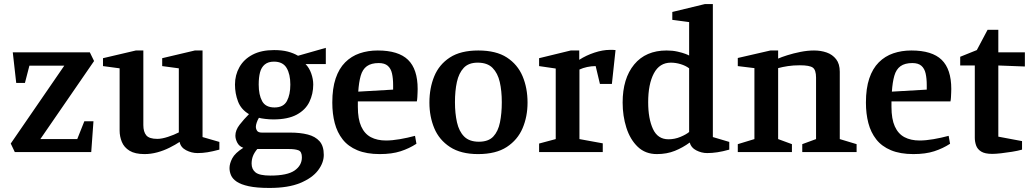

<svg xmlns="http://www.w3.org/2000/svg" viewBox="-20 -750 5089 947"><path d="M53 0 33 -42 297 -426H125L103 -341H60L43 -492H423L444 -449L179 -64H361L396 -152H441L430 0Z M693 10Q646 10 619 -6.5Q592 -23 581 -50Q570 -77 570 -106V-413L488 -424V-463L650 -501H687V-133Q687 -100 701.5 -82.5Q716 -65 756 -65Q778 -65 808.5 -75Q839 -85 862 -97V-413L780 -424V-463L941 -501H979V-74L1062 -50V-12Q1028 -3 1003.5 1Q979 5 954 5Q925 5 898 -9Q871 -23 866 -50Q845 -36 816 -21.5Q787 -7 755.5 1.5Q724 10 693 10Z M1309 177Q1246 177 1207 168.5Q1168 160 1147.5 146Q1127 132 1119.5 114.5Q1112 97 1112 79Q1112 57 1125.5 31Q1139 5 1180 -21Q1160 -28 1150.5 -46Q1141 -64 1141 -81Q1141 -108 1162 -135Q1183 -162 1208 -187Q1169 -210 1154 -249.5Q1139 -289 1139 -333Q1139 -380 1161 -419Q1183 -458 1226 -480.5Q1269 -503 1332 -503Q1371 -503 1399.5 -495.5Q1428 -488 1450 -475L1587 -514V-434H1487Q1505 -416 1515 -388Q1525 -360 1525 -333Q1525 -287 1506 -247.5Q1487 -208 1443.5 -184.5Q1400 -161 1328 -161Q1309 -161 1288 -163.5Q1267 -166 1257 -169Q1250 -157 1246 -145Q1242 -133 1242 -125Q1242 -114 1248 -105Q1254 -96 1272 -96H1412Q1461 -96 1498 -86.5Q1535 -77 1556 -53.5Q1577 -30 1577 14Q1577 53 1548.5 90.5Q1520 128 1461 152.5Q1402 177 1309 177ZM1314 116Q1397 116 1433 91Q1469 66 1469 26Q1469 -2 1452.5 -8.5Q1436 -15 1405 -15H1249Q1234 3 1227.5 20Q1221 37 1221 57Q1221 85 1240.5 100.5Q1260 116 1314 116ZM1334 -220Q1378 -220 1395 -251.5Q1412 -283 1412 -333Q1412 -384 1393.5 -415Q1375 -446 1331 -446Q1303 -446 1286 -432Q1269 -418 1262.5 -393Q1256 -368 1256 -333Q1256 -282 1273 -251Q1290 -220 1334 -220Z M1853 10Q1788 10 1742.5 -9Q1697 -28 1670 -62.5Q1643 -97 1631 -143Q1619 -189 1619 -244Q1619 -314 1635.5 -363Q1652 -412 1682.5 -442.5Q1713 -473 1754 -487Q1795 -501 1843 -501Q1945 -501 1992.5 -455Q2040 -409 2040 -311Q2040 -304 2039.5 -293Q2039 -282 2038.5 -271Q2038 -260 2036 -250H1745V-223Q1745 -163 1761.5 -126.5Q1778 -90 1809 -73.5Q1840 -57 1884 -57Q1914 -57 1952 -63.5Q1990 -70 2027 -80L2034 -41Q1999 -18 1956 -4Q1913 10 1853 10ZM1747 -298 1919 -308V-330Q1919 -363 1913.5 -387.5Q1908 -412 1892.5 -425.5Q1877 -439 1848 -439Q1811 -439 1789.5 -423.5Q1768 -408 1759 -376Q1750 -344 1747 -298Z M2338 10Q2253 10 2199.5 -25Q2146 -60 2122 -117.5Q2098 -175 2098 -244Q2098 -316 2122 -374Q2146 -432 2199 -466.5Q2252 -501 2339 -501Q2427 -501 2480 -466.5Q2533 -432 2557.5 -374Q2582 -316 2582 -244Q2582 -175 2557.5 -117.5Q2533 -60 2479.5 -25Q2426 10 2338 10ZM2342 -51Q2389 -51 2413 -76.5Q2437 -102 2446 -146.5Q2455 -191 2455 -246Q2455 -302 2445 -345.5Q2435 -389 2409.5 -415Q2384 -441 2336 -441Q2291 -441 2267 -415Q2243 -389 2233.5 -345.5Q2224 -302 2224 -246Q2224 -191 2234 -146.5Q2244 -102 2269.5 -76.5Q2295 -51 2342 -51Z M2639 0V-42L2721 -64V-412L2639 -424V-463L2795 -501H2837V-455Q2871 -477 2912 -490.5Q2953 -504 2988 -504Q2995 -504 3003 -504Q3011 -504 3016 -503L2998 -336H2939L2918 -424Q2897 -424 2876 -419.5Q2855 -415 2838 -407V-64L2953 -43V0Z M3220 10Q3163 10 3125.5 -26Q3088 -62 3069.5 -120Q3051 -178 3051 -244Q3051 -363 3108 -432Q3165 -501 3268 -501Q3297 -501 3321.5 -495.5Q3346 -490 3361.5 -484Q3377 -478 3379 -476V-641L3296 -652V-691L3457 -730H3496V-74L3577 -50V-12Q3545 -3 3518.5 1Q3492 5 3468 5Q3440 5 3414 -8.5Q3388 -22 3382 -47Q3348 -22 3308.5 -6Q3269 10 3220 10ZM3277 -63Q3308 -63 3336.5 -75Q3365 -87 3379 -99V-413Q3362 -426 3337.5 -433.5Q3313 -441 3289 -441Q3233 -441 3205 -388Q3177 -335 3177 -246Q3177 -165 3200.5 -114Q3224 -63 3277 -63Z M3619 0V-39L3701 -64V-414L3619 -424V-464L3780 -501H3818V-461Q3833 -468 3863 -477.5Q3893 -487 3928 -494Q3963 -501 3995 -501Q4029 -501 4057.5 -491Q4086 -481 4104 -458Q4122 -435 4122 -396V-64L4205 -39V0H3937V-39L4005 -64V-367Q4005 -405 3989 -416.5Q3973 -428 3925 -428Q3893 -428 3866.5 -424Q3840 -420 3818 -414V-64L3886 -39V0Z M4485 10Q4420 10 4374.5 -9Q4329 -28 4302 -62.5Q4275 -97 4263 -143Q4251 -189 4251 -244Q4251 -314 4267.5 -363Q4284 -412 4314.5 -442.5Q4345 -473 4386 -487Q4427 -501 4475 -501Q4577 -501 4624.5 -455Q4672 -409 4672 -311Q4672 -304 4671.5 -293Q4671 -282 4670.5 -271Q4670 -260 4668 -250H4377V-223Q4377 -163 4393.5 -126.5Q4410 -90 4441 -73.5Q4472 -57 4516 -57Q4546 -57 4584 -63.5Q4622 -70 4659 -80L4666 -41Q4631 -18 4588 -4Q4545 10 4485 10ZM4379 -298 4551 -308V-330Q4551 -363 4545.5 -387.5Q4540 -412 4524.5 -425.5Q4509 -439 4480 -439Q4443 -439 4421.5 -423.5Q4400 -408 4391 -376Q4382 -344 4379 -298Z M4874 9Q4838 9 4819.5 -2.5Q4801 -14 4794.5 -32.5Q4788 -51 4788 -70V-427H4716V-470L4798 -503L4851 -603H4904V-492H5035V-422L4904 -427V-76L5021 -54V-12Q5000 -6 4972 -1.5Q4944 3 4917.5 6Q4891 9 4874 9Z"/></svg>

Font: Manuale SemiBold
Style: Regular
Weight: 600
Version: Version 1.002